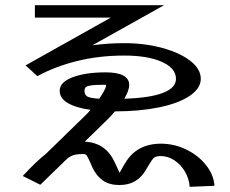

<svg xmlns="http://www.w3.org/2000/svg" viewBox="-20 -692 889 743"><path d="M364 -310Q329 -312 318 -318.5Q307 -325 307 -340Q307 -351 313 -355.5Q319 -360 335.5 -362Q352 -364 388 -364Q394 -364 387 -348.5Q380 -333 364 -310ZM810 27Q807 -16 777 -53.5Q747 -91 700.5 -113.5Q654 -136 603 -136Q508 -136 464 -60Q456 -48 450 -36Q444 -24 442 -24Q443 -24 424 -64Q407 -101 379 -121Q351 -141 308 -144L376 -210Q402 -234 425 -261Q520 -261 595.5 -276.5Q671 -292 714 -321Q757 -350 757 -387Q757 -425 716.5 -456.5Q676 -488 608 -506.5Q540 -525 461 -525Q400 -525 338 -517L615 -672H115V-624H409L79 -439L125 -397L126 -398Q194 -435 279 -456Q364 -477 461 -477Q552 -477 606.5 -452.5Q661 -428 661 -387Q661 -352 610.5 -332.5Q560 -313 461 -310Q480 -342 480 -363Q480 -412 388 -412Q311 -412 261 -393Q211 -374 211 -341Q211 -312 242 -293.5Q273 -275 330 -267Q318 -252 310 -245L157 -96Q125 -72 68 -11L136 23L241 -79Q256 -90 269 -93Q282 -96 300 -96Q311 -96 315 -91Q319 -86 328 -66L338 -43Q354 -10 379 7Q404 24 442 24Q478 24 503 9Q528 -6 545 -35L556 -54Q569 -76 576.5 -82Q584 -88 603 -88Q630 -88 655 -71.5Q680 -55 696 -27.5Q712 0 714 31Z"/></svg>

Font: LXGW Marker Gothic
Style: Regular
Weight: 400
Version: Version 1.001